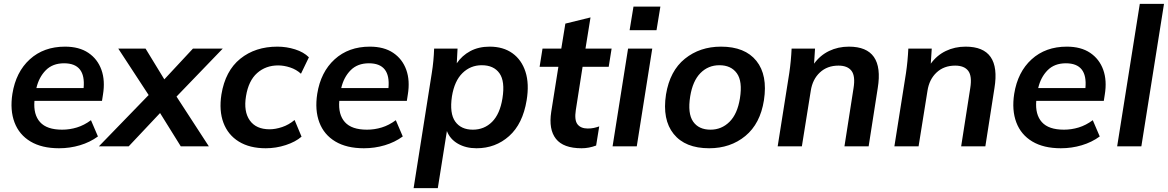

<svg xmlns="http://www.w3.org/2000/svg" viewBox="-20 -756 6034 992"><path d="M285 10Q196 10 137.5 -25Q79 -60 55 -123.5Q31 -187 44 -271Q62 -384 134 -449.5Q206 -515 316 -515Q389 -515 436.5 -483Q484 -451 504 -395.5Q524 -340 512 -267L507 -235H158Q152 -164 187 -125Q222 -86 301 -86Q340 -86 377.5 -97.5Q415 -109 450 -135L486 -51Q445 -21 393 -5.5Q341 10 285 10ZM311 -429Q252 -429 216.5 -393Q181 -357 168 -301H412Q424 -429 311 -429Z M491 0 748 -265 591 -505H732L829 -346L977 -505H1131L892 -257L1059 0H914L807 -172L645 0Z M1353 10Q1270 10 1214 -24.5Q1158 -59 1134.5 -121.5Q1111 -184 1124 -268Q1144 -390 1221.5 -452.5Q1299 -515 1413 -515Q1460 -515 1504.5 -501Q1549 -487 1576 -460L1535 -375Q1511 -397 1479 -407.5Q1447 -418 1417 -418Q1353 -418 1308.5 -378.5Q1264 -339 1251 -259Q1238 -180 1270.5 -134Q1303 -88 1373 -88Q1403 -88 1437.5 -99.5Q1472 -111 1502 -136L1538 -50Q1507 -23 1456.5 -6.5Q1406 10 1353 10Z M1860 10Q1771 10 1712.5 -25Q1654 -60 1630 -123.5Q1606 -187 1619 -271Q1637 -384 1709 -449.5Q1781 -515 1891 -515Q1964 -515 2011.5 -483Q2059 -451 2079 -395.5Q2099 -340 2087 -267L2082 -235H1733Q1727 -164 1762 -125Q1797 -86 1876 -86Q1915 -86 1952.5 -97.5Q1990 -109 2025 -135L2061 -51Q2020 -21 1968 -5.5Q1916 10 1860 10ZM1886 -429Q1827 -429 1791.5 -393Q1756 -357 1743 -301H1987Q1999 -429 1886 -429Z M2117 216 2211 -379Q2216 -410 2219 -442Q2222 -474 2223 -505H2344L2340 -429Q2367 -469 2410 -492Q2453 -515 2510 -515Q2580 -515 2627.5 -481Q2675 -447 2695 -385Q2715 -323 2701 -238Q2681 -116 2610.5 -53Q2540 10 2442 10Q2387 10 2346 -13.5Q2305 -37 2289 -79L2242 216ZM2423 -86Q2482 -86 2522.5 -126.5Q2563 -167 2576 -248Q2590 -336 2560.5 -377.5Q2531 -419 2469 -419Q2411 -419 2369.5 -378.5Q2328 -338 2315 -258Q2302 -170 2332 -128Q2362 -86 2423 -86Z M2985 10Q2891 10 2852.5 -38.5Q2814 -87 2828 -178L2865 -411H2768L2783 -505H2880L2901 -634L3031 -666L3005 -505H3140L3125 -411H2990L2955 -187Q2947 -135 2964 -113.5Q2981 -92 3017 -92Q3034 -92 3048 -95Q3062 -98 3076 -103L3060 -4Q3041 3 3022.5 6.5Q3004 10 2985 10Z M3233 -600 3253 -722H3392L3372 -600ZM3145 0 3225 -505H3350L3270 0Z M3644 10Q3520 10 3460.5 -64Q3401 -138 3421 -268Q3441 -390 3518.5 -452.5Q3596 -515 3705 -515Q3829 -515 3888 -441.5Q3947 -368 3927 -238Q3908 -117 3831 -53.5Q3754 10 3644 10ZM3651 -86Q3708 -86 3749 -126.5Q3790 -167 3803 -248Q3817 -336 3787 -377.5Q3757 -419 3697 -419Q3639 -419 3599 -378.5Q3559 -338 3546 -258Q3532 -170 3561 -128Q3590 -86 3651 -86Z M3998 0 4058 -379Q4067 -440 4070 -505H4191L4186 -427Q4217 -470 4263.5 -492.5Q4310 -515 4366 -515Q4550 -515 4515 -301L4468 0H4343L4390 -301Q4400 -363 4379.5 -390Q4359 -417 4312 -417Q4254 -417 4216 -381.5Q4178 -346 4169 -287L4123 0Z M4601 0 4661 -379Q4670 -440 4673 -505H4794L4789 -427Q4820 -470 4866.5 -492.5Q4913 -515 4969 -515Q5153 -515 5118 -301L5071 0H4946L4993 -301Q5003 -363 4982.5 -390Q4962 -417 4915 -417Q4857 -417 4819 -381.5Q4781 -346 4772 -287L4726 0Z M5461 10Q5372 10 5313.5 -25Q5255 -60 5231 -123.5Q5207 -187 5220 -271Q5238 -384 5310 -449.5Q5382 -515 5492 -515Q5565 -515 5612.5 -483Q5660 -451 5680 -395.5Q5700 -340 5688 -267L5683 -235H5334Q5328 -164 5363 -125Q5398 -86 5477 -86Q5516 -86 5553.5 -97.5Q5591 -109 5626 -135L5662 -51Q5621 -21 5569 -5.5Q5517 10 5461 10ZM5487 -429Q5428 -429 5392.5 -393Q5357 -357 5344 -301H5588Q5600 -429 5487 -429Z M5752 0 5869 -736H5994L5877 0Z"/></svg>

Font: Mulish
Style: Bold Italic
Weight: 700
Italic angle: -9°
Designer: Vernon Adams
Foundry: Vernon Adams
Version: Version 3.603; ttfautohint (v1.8.3)